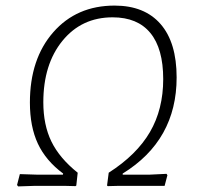

<svg xmlns="http://www.w3.org/2000/svg" viewBox="-20 -665 710 687"><path d="M45 2 41 -3 51 -42 114 -40H205L206 -44Q144 -90 115.5 -151Q87 -212 87 -298Q87 -454 170.5 -549.5Q254 -645 390 -645Q497 -645 554.5 -579Q612 -513 612 -388Q612 -163 419 -44V-40H514L576 -43L579 -38L569 0H405L366 1L363 -1L369 -47Q469 -111 516.5 -192.5Q564 -274 564 -382Q564 -491 518 -547Q472 -603 383 -603Q272 -603 203.5 -519Q135 -435 135 -299Q135 -218 164 -158.5Q193 -99 258 -47L253 -1L250 1L211 0H105Z"/></svg>

Font: Alegreya Sans Light
Style: Italic
Weight: 300
Italic angle: -7°
Designer: Juan Pablo del Peral
Foundry: Huerta Tipografica
Version: Version 2.007